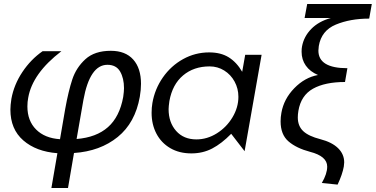

<svg xmlns="http://www.w3.org/2000/svg" viewBox="-20 -756 1879 960"><path d="M596 -271Q600 -299 600 -315Q600 -365 580.5 -398.5Q561 -432 517 -432Q429 -432 397 -256L363 -61Q462 -69 520 -120.5Q578 -172 596 -271ZM32 -208Q32 -230 37 -262Q50 -333 92 -396Q134 -459 193 -500H287Q142 -389 121 -267Q117 -247 117 -224Q117 -152 160.5 -108.5Q204 -65 280 -60L306 -211Q322 -300 341.5 -359Q361 -418 407 -460Q453 -502 534 -502Q607 -502 646 -458.5Q685 -415 685 -337Q685 -307 679 -272Q656 -142 568.5 -71Q481 0 350 9L320 184H237L267 10Q161 2 96.5 -54Q32 -110 32 -208Z M1028 -424Q1068 -424 1101 -403.5Q1134 -383 1153 -348Q1172 -313 1172 -272Q1172 -219 1142.5 -169.5Q1113 -120 1064.5 -89.5Q1016 -59 962 -59Q898 -59 860.5 -101.5Q823 -144 823 -210Q823 -223 827 -251Q842 -334 895.5 -379Q949 -424 1028 -424ZM1288 -482H1206L1191 -397Q1163 -445 1123.5 -469.5Q1084 -494 1026 -494Q956 -494 895.5 -460.5Q835 -427 794.5 -369Q754 -311 742 -241Q738 -218 738 -192Q738 -134 762 -88Q786 -42 831 -15.5Q876 11 937 11Q994 11 1041 -13.5Q1088 -38 1136 -87L1203 0Z M1383 -149Q1383 -83 1422.5 -49Q1462 -15 1530 3Q1616 25 1616 77Q1616 113 1589 159L1668 167Q1692 116 1699 77Q1701 63 1701 56Q1701 15 1670.5 -15Q1640 -45 1582 -60Q1523 -75 1496 -100.5Q1469 -126 1469 -169Q1469 -184 1472 -202Q1485 -279 1545 -312.5Q1605 -346 1705 -346L1717 -415Q1572 -415 1572 -503Q1572 -510 1574 -526Q1587 -603 1659 -633Q1731 -663 1826 -663L1839 -736H1516L1503 -666H1634Q1573 -649 1536 -611Q1499 -573 1490 -523Q1488 -514 1488 -497Q1488 -458 1509 -428Q1530 -398 1570 -381Q1504 -369 1451.5 -315Q1399 -261 1387 -192Q1383 -171 1383 -149Z"/></svg>

Font: Geom Light
Style: Italic
Weight: 300
Italic angle: -10°
Version: Version 1.102